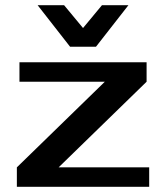

<svg xmlns="http://www.w3.org/2000/svg" viewBox="-20 -720 640 740"><path d="M45 0V-75L384 -405H55V-480H545V-405L206 -75H555V0ZM125 -700H227L300 -612L373 -700H475L350 -540H250Z"/></svg>

Font: Xolonium
Style: Regular
Weight: 400
Designer: Severin Meyer
Version: Version 4.2